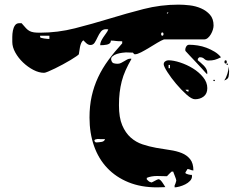

<svg xmlns="http://www.w3.org/2000/svg" viewBox="-20 -767 1040 828"><path d="M73 -667Q85 -653 92.5 -645Q100 -637 108 -633Q116 -629 126 -627.5Q136 -626 152 -626Q229 -626 303.5 -645Q378 -664 451.5 -686.5Q525 -709 599 -728Q673 -747 750 -747Q772 -747 798 -744Q824 -741 847 -731Q870 -721 885.5 -703.5Q901 -686 901 -657Q901 -649 898 -639Q895 -629 889.5 -619.5Q884 -610 876.5 -603.5Q869 -597 860 -597H687Q676 -593 658.5 -582.5Q641 -572 623 -561Q605 -550 588.5 -541.5Q572 -533 563 -533H560Q556 -536 553 -540L523 -541Q519 -541 507.5 -539.5Q496 -538 484.5 -534.5Q473 -531 465 -524Q457 -517 460 -507Q463 -496 471 -494Q479 -492 487 -492Q495 -492 502 -495.5Q509 -499 515.5 -503Q522 -507 528.5 -510.5Q535 -514 543 -514Q546 -514 547 -513Q532 -487 521.5 -463.5Q511 -440 505 -416.5Q499 -393 496 -368Q493 -343 493 -313Q493 -260 507 -227Q521 -194 543.5 -174Q566 -154 594.5 -144.5Q623 -135 653.5 -129.5Q684 -124 712.5 -120Q741 -116 763.5 -107Q786 -98 800 -80.5Q814 -63 814 -32Q807 -32 801 -35Q795 -38 788 -38Q788 -36 783 -29Q778 -22 780 -20Q783 -17 793 -14.5Q803 -12 807 -13Q808 -11 808 -7Q808 4 799.5 13Q791 22 779 28Q767 34 754 37.5Q741 41 733 41V33Q734 32 737 23.5Q740 15 740 13V10Q740 8 738 2.5Q736 -3 733.5 -9.5Q731 -16 729 -21Q727 -26 727 -27H720Q717 -25 709.5 -17Q702 -9 700 -7Q683 -8 657.5 -8Q632 -8 613 0V7Q614 7 616.5 10Q619 13 620 13Q621 16 628 18Q631 19 633 20Q634 20 638 18Q642 16 646.5 13.5Q651 11 655 9Q659 7 660 7Q661 6 664 6Q668 6 672.5 10.5Q677 15 681 21Q685 27 688.5 32.5Q692 38 693 40L657 41Q588 41 534 19Q480 -3 442.5 -42.5Q405 -82 385.5 -137.5Q366 -193 366 -260Q366 -310 375.5 -352.5Q385 -395 403 -433.5Q421 -472 447.5 -508Q474 -544 507 -580V-589Q495 -589 488.5 -589.5Q482 -590 478 -590.5Q474 -591 470 -591.5Q466 -592 458 -592Q458 -584 453 -580Q448 -576 441 -574.5Q434 -573 426 -572.5Q418 -572 412 -572Q412 -581 416 -589.5Q420 -598 426 -607Q432 -616 438 -624Q444 -632 447 -640Q444 -641 437 -641Q423 -641 415 -630.5Q407 -620 401 -607Q395 -594 388.5 -583.5Q382 -573 370 -573Q361 -573 353 -580Q345 -587 340 -593Q334 -590 330.5 -582Q327 -574 325 -564.5Q323 -555 322 -546Q321 -537 320 -533Q319 -531 309 -524Q299 -517 284 -508Q269 -499 251.5 -489.5Q234 -480 217.5 -472Q201 -464 188 -458.5Q175 -453 170 -453Q148 -453 124 -465.5Q100 -478 79.5 -497.5Q59 -517 46 -540.5Q33 -564 33 -586Q33 -594 33 -607.5Q33 -621 35.5 -634.5Q38 -648 44.5 -657.5Q51 -667 63 -667ZM700 -713V-707L707 -713ZM680 -613Q685 -613 685 -620Q685 -627 680 -627Q675 -627 675 -620Q675 -613 680 -613ZM193 -613H153V-607Q153 -605 158.5 -603.5Q164 -602 170.5 -601Q177 -600 183.5 -599.5Q190 -599 193 -599ZM867 -453Q862 -459 849.5 -472.5Q837 -486 823.5 -500.5Q810 -515 797.5 -528Q785 -541 780 -547Q779 -549 779 -553Q779 -560 783.5 -567Q788 -574 796 -574Q813 -574 832.5 -571Q852 -568 870.5 -561Q889 -554 905.5 -544Q922 -534 933 -520Q917 -512 906 -509Q895 -506 879 -506Q868 -506 861 -513Q854 -520 843 -520H840Q837 -519 833 -513V-507Q838 -503 845 -497Q852 -491 858.5 -484.5Q865 -478 869.5 -470Q874 -462 874 -453Q874 -449 873 -447ZM874 -387Q874 -363 858.5 -351Q843 -339 821 -339Q807 -339 784.5 -359Q762 -379 740 -405Q718 -431 702 -456Q686 -481 686 -490Q686 -498 692.5 -502.5Q699 -507 706 -507Q728 -507 757 -497.5Q786 -488 812 -472Q838 -456 856 -434Q874 -412 874 -387ZM953 -493Q948 -493 948 -500Q948 -507 953 -507Q958 -507 958 -500Q958 -493 953 -493ZM960 -487Q957 -486 957 -490Q957 -494 960 -493Q963 -493 963 -490Q963 -487 960 -487ZM713 -487H707V-473H713ZM968 -460Q968 -447 965.5 -436Q963 -425 947 -420Q956 -433 960.5 -448.5Q965 -464 967 -480ZM907 -420Q906 -417 903.5 -417Q901 -417 900 -420Q899 -423 903 -423Q907 -423 907 -420ZM793 -380H780Q785 -372 793 -372ZM413 -167Q412 -167 408 -167.5Q404 -168 399.5 -167.5Q395 -167 391 -165.5Q387 -164 387 -160Q388 -156 393 -153H396Q405 -153 417.5 -155Q430 -157 433 -167Z"/></svg>

Font: Genkaimincho
Style: Regular
Weight: 800
Designer: Dr. Ken Lunde (project architect, glyph set definition & overall production); Masataka HATTORI \u670D \u90E8 \u6B63 \u8C
Foundry: Adobe Systems Incorporated
Version: Version 1.00